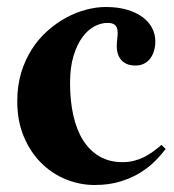

<svg xmlns="http://www.w3.org/2000/svg" viewBox="-20 -527 503 554"><path d="M371.1 -337.9Q356 -337.9 345.7 -342.5Q335.4 -347.2 329.1 -355Q322.8 -362.8 319.8 -372.3Q316.9 -381.8 316.9 -392.1Q316.9 -405.3 318.6 -417.5Q320.3 -429.7 319.1 -439.5Q317.9 -449.2 311.5 -455.1Q305.2 -460.9 289.1 -460.9Q272 -460.9 252.9 -451.2Q233.9 -441.4 218.3 -420.4Q202.6 -399.4 192.4 -366.5Q182.1 -333.5 182.1 -287.1Q182.1 -235.8 191.7 -193.6Q201.2 -151.4 220.2 -121.6Q239.3 -91.8 267.6 -75.4Q295.9 -59.1 334 -59.1Q351.1 -59.1 366.5 -63Q381.8 -66.9 395.5 -73.7Q409.2 -80.6 421.6 -89.6Q434.1 -98.6 445.8 -108.9L458 -97.2Q446.8 -82 429.2 -64Q411.6 -45.9 386.7 -30Q361.8 -14.2 328.6 -3.7Q295.4 6.8 252.9 6.8Q210.4 6.8 170.2 -9.5Q129.9 -25.9 98.6 -57.1Q67.4 -88.4 48.6 -133.1Q29.8 -177.7 29.8 -234.9Q29.8 -279.3 41 -316.7Q52.2 -354 71.5 -384.3Q90.8 -414.6 116.5 -437.5Q142.1 -460.4 170.4 -475.8Q198.7 -491.2 228.3 -499Q257.8 -506.8 285.2 -506.8Q321.3 -506.8 348.1 -498.5Q375 -490.2 392.8 -476.6Q410.6 -462.9 419.4 -445.1Q428.2 -427.2 428.2 -408.2Q428.2 -394 424.6 -381.1Q420.9 -368.2 413.8 -358.6Q406.7 -349.1 396 -343.5Q385.3 -337.9 371.1 -337.9Z"/></svg>

Font: Berkshire Swash
Style: Regular
Weight: 400
Designer: Astigmatic (AOETI)
Foundry: Astigmatic (AOETI)
Version: Version 1.001